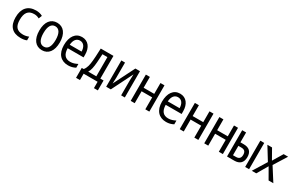

<svg xmlns="http://www.w3.org/2000/svg" viewBox="172 -1905 5157 3392"><g transform="rotate(30 2750.0 -209.0)"><path d="M318 11C365 11 409 4 440 -11V-86C402 -70 362 -62 326 -62C194 -62 146 -131 146 -264C146 -398 196 -476 318 -476C359 -476 386 -468 424 -449L450 -516C414 -537 366 -548 318 -548C147 -548 60 -440 60 -263C60 -86 146 11 318 11Z M751 10C881 10 960 -91 960 -267C960 -446 878 -547 748 -547C618 -547 540 -446 540 -270C540 -91 621 10 751 10ZM750 -61C670 -61 626 -132 626 -269C626 -406 670 -476 749 -476C829 -476 874 -406 874 -268C874 -132 830 -61 750 -61Z M1285 11C1342 11 1386 -1 1434 -26V-103C1384 -78 1341 -62 1287 -62C1184 -62 1133 -125 1130 -249H1455V-304C1455 -447 1383 -548 1255 -548C1124 -548 1045 -441 1045 -264C1045 -88 1137 11 1285 11ZM1132 -320C1138 -418 1183 -475 1254 -475C1331 -475 1372 -410 1373 -320Z M1520 130H1600V0H1885V130H1965V-72H1899V-536H1640C1634 -372 1630 -334 1626 -286C1617 -192 1605 -128 1560 -72H1520ZM1705 -291C1709 -341 1713 -401 1716 -464H1817V-72H1652C1684 -124 1697 -192 1705 -291Z M2060 0H2154L2369 -430C2366 -387 2365 -344 2365 -302V0H2440V-536H2346L2130 -106C2133 -151 2135 -187 2135 -227V-536H2060Z M2560 0H2642V-243H2858V0H2940V-536H2858V-315H2642V-536H2560Z M3285 11C3342 11 3386 -1 3434 -26V-103C3384 -78 3341 -62 3287 -62C3184 -62 3133 -125 3130 -249H3455V-304C3455 -447 3383 -548 3255 -548C3124 -548 3045 -441 3045 -264C3045 -88 3137 11 3285 11ZM3132 -320C3138 -418 3183 -475 3254 -475C3331 -475 3372 -410 3373 -320Z M3560 0H3642V-243H3858V0H3940V-536H3858V-315H3642V-536H3560Z M4060 0H4142V-243H4358V0H4440V-536H4358V-315H4142V-536H4060Z M4525 0H4673C4782 0 4843 -57 4843 -169C4843 -280 4784 -335 4671 -335H4605V-536H4525ZM4895 0H4975V-536H4895ZM4605 -72V-263H4665C4727 -263 4759 -235 4759 -167C4759 -102 4728 -72 4666 -72Z M5030 0H5121L5248 -218L5373 0H5470L5297 -272L5462 -536H5371L5249 -333L5134 -536H5039L5200 -275Z"/></g></svg>

Font: Noto Sans Mono ExtraCondensed
Style: Regular
Weight: 400
Width: 2
Designer: Monotype Design Team
Foundry: Monotype Imaging Inc.
Version: Version 2.014